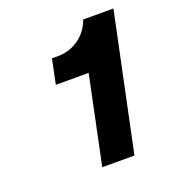

<svg xmlns="http://www.w3.org/2000/svg" viewBox="-90 -838 511 572"><g transform="rotate(-20 166.0 -552.5)"><path d="M139 -336 197 -614H93L109 -692H126Q165 -692 194.5 -713Q224 -734 236 -769H332L241 -336Z"/></g></svg>

Font: Mona Sans ExtraLight
Style: Bold Italic
Weight: 700
Italic angle: -11.6951°
Version: Version 2.000